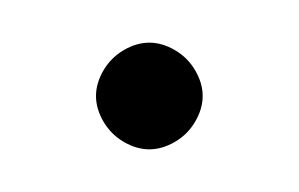

<svg xmlns="http://www.w3.org/2000/svg" viewBox="-20 -795 140 90"><path d="M25 -750Q25 -744 28.5 -738Q32 -732 38 -728.5Q44 -725 50 -725Q56 -725 62 -728.5Q68 -732 71.5 -738Q75 -744 75 -750Q75 -756 71.5 -762Q68 -768 62 -771.5Q56 -775 50 -775Q44 -775 38 -771.5Q32 -768 28.5 -762Q25 -756 25 -750Z"/></svg>

Font: Linefont ExtraLight
Style: Regular
Weight: 250
Monospace: yes
Version: Version 3.002;gftools[0.9.33]